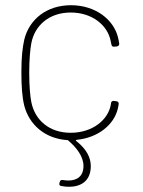

<svg xmlns="http://www.w3.org/2000/svg" viewBox="-20 -529 550 736"><path d="M405 -129C395 -69 334 -20 251 -20C169 -20 114 -68 100 -138C96 -159 92 -195 92 -251C92 -301 96 -342 100 -363C113 -432 169 -481 251 -481C334 -481 392 -432 404 -373L407 -359C408 -353 411 -350 416 -350C417 -350 417 -350 418 -350L428 -351C433 -352 437 -355 437 -360C437 -361 437 -361 437 -362C436 -370 434 -379 432 -387C415 -454 346 -509 252 -509C159 -509 92 -455 73 -377C66 -345 62 -310 62 -252C62 -196 65 -157 73 -124C92 -51 152 2 237 8C239 8 241 8 242 10C273 36 300 71 300 107C300 148 274 163 242 163C235 163 228 162 221 161C214 160 210 163 209 169L208 172C206 179 208 183 215 184C224 186 235 187 245 187C286 187 328 168 328 108C328 76 313 44 273 12C270 10 270 8 274 7C356 -1 418 -51 432 -114C434 -122 435 -128 435 -132C435 -138 431 -140 426 -141L417 -142C412 -143 408 -141 406 -136C406 -134 405 -131 405 -130C405 -130 405 -130 405 -129Z"/></svg>

Font: Barlow Thin
Style: Regular
Weight: 250
Designer: Jeremy Tribby
Foundry: Tribby Type
Version: Version 1.422;hotconv 1.0.109;makeotfexe 2.5.65596